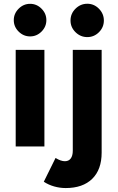

<svg xmlns="http://www.w3.org/2000/svg" viewBox="-20 -765 615 1003"><path d="M62 -504.6H212V0H62ZM52 -659.7Q52 -694.2 77.4 -719.6Q102.8 -745 137.3 -745Q171.8 -745 197 -719.6Q222.2 -694.3 222.2 -659.8Q222.2 -625.4 197 -600.1Q171.8 -574.8 137.3 -574.8Q102.8 -574.8 77.4 -600Q52 -625.2 52 -659.7ZM348.4 -657.8Q348.4 -694 374.5 -719.7Q400.6 -745.4 436 -745.4Q471.4 -745.4 497 -719.3Q522.6 -693.2 522.6 -657.8Q522.6 -622.4 497 -596.8Q471.4 -571.2 436 -571.2Q400.6 -571.2 374.5 -596.8Q348.4 -622.4 348.4 -657.8ZM208.8 184.4 270.2 60.2Q297.8 77.2 318.8 77.2Q338.8 77.2 349.5 63Q360.2 48.8 360.2 21.8V-504.6H511V32.2Q511 121 461.7 169.2Q412.4 217.4 323.2 217.4Q292.8 217.4 263.1 209Q233.4 200.6 208.8 184.4Z"/></svg>

Font: 寒蝉端黑体 Light
Style: Regular
Weight: 300
Designer: ChillDuanSans {Warren2060}; 
Source Han Sans {Ryoko NISHIZUKA 西塚涼子 (kana, bopomofo & ideographs); Paul D. Hunt (Latin, G
Foundry: ChillType&Adobe
Version: Version 1.300;Glyphs 3.3 (3306)